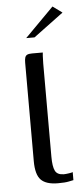

<svg xmlns="http://www.w3.org/2000/svg" viewBox="-51 -709 320 742"><g transform="rotate(-5 109.0 -338.0)"><path d="M143.6 3.5Q97.9 3.5 77.8 -16.9Q57.7 -37.4 57.7 -89.7V-471.6Q57.7 -483.8 59.9 -491.3Q62.1 -498.7 68.4 -501.9Q74.8 -505 87.2 -505H129Q128.7 -503.7 127.9 -492Q127 -480.2 127 -462.4V-100.6Q127 -62.9 135.4 -46.1Q143.7 -29.2 169.5 -29.2Q176 -29.2 188.2 -31Q200.5 -32.7 203.9 -34.5V-3.3Q198.2 -2.3 184.8 0.6Q171.5 3.5 143.6 3.5ZM70 -566 181.7 -678.8 218.3 -652.1 102.3 -566Z"/></g></svg>

Font: Genos Thin
Style: Regular
Weight: 100
Designer: Robert E. Leuschke
Foundry: Robert E. Leuschke
Version: Version 1.010